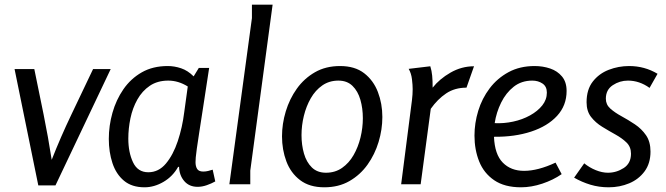

<svg xmlns="http://www.w3.org/2000/svg" viewBox="-20 -784 2833 817"><path d="M126 -490Q146 -393 165.5 -297Q185 -201 200 -104Q238 -201 284 -297Q330 -393 376 -490H451L216 5H143L42 -490Z M826 -495H870Q855 -396 844.5 -328.5Q834 -261 827.5 -218.5Q821 -176 817.5 -151.5Q814 -127 813 -114.5Q812 -102 812 -94Q812 -76 819 -65Q826 -54 845 -54Q855 -54 865.5 -56.5Q876 -59 885 -62L896 -12Q880 -3 860 4Q840 11 821 11Q785 11 764 -13.5Q743 -38 742 -74H738Q715 -33 675.5 -10Q636 13 595 13Q541 13 507.5 -15Q474 -43 458.5 -90Q443 -137 443 -193Q443 -249 458.5 -304Q474 -359 505 -404Q536 -449 583 -476Q630 -503 694 -503Q722 -503 750.5 -493.5Q779 -484 804 -459ZM526 -194Q526 -136 546 -93.5Q566 -51 611 -51Q655 -51 686 -88Q717 -125 736.5 -183.5Q756 -242 764 -307L779 -416Q739 -441 696 -441Q650 -441 617.5 -419Q585 -397 564.5 -360.5Q544 -324 535 -280.5Q526 -237 526 -194Z M1140 -764 1045 -58V0H956L1052 -707V-764Z M1360 13Q1297 13 1257 -17.5Q1217 -48 1198.5 -97.5Q1180 -147 1180 -204Q1180 -257 1196 -310Q1212 -363 1243 -406.5Q1274 -450 1320 -476.5Q1366 -503 1427 -503Q1490 -503 1529.5 -472.5Q1569 -442 1588 -392.5Q1607 -343 1607 -286Q1607 -233 1591 -180Q1575 -127 1544 -83.5Q1513 -40 1467 -13.5Q1421 13 1360 13ZM1367 -49Q1406 -49 1435.5 -69.5Q1465 -90 1484.5 -124Q1504 -158 1514 -199Q1524 -240 1524 -281Q1524 -323 1513.5 -359.5Q1503 -396 1480 -418.5Q1457 -441 1420 -441Q1381 -441 1351.5 -420.5Q1322 -400 1302.5 -366Q1283 -332 1273 -291Q1263 -250 1263 -209Q1263 -167 1273.5 -130.5Q1284 -94 1307 -71.5Q1330 -49 1367 -49Z M1811 -502Q1817 -483 1819 -462Q1821 -441 1821 -411Q1850 -448 1897 -475Q1944 -502 1997 -502L1965 -411Q1915 -411 1878.5 -386.5Q1842 -362 1813 -321L1770 0H1687L1733 -358Q1736 -382 1736 -405Q1736 -422 1733 -447Q1730 -472 1719 -491Z M2255 -503Q2290 -503 2321 -492.5Q2352 -482 2371.5 -458.5Q2391 -435 2391 -397Q2391 -335 2350.5 -291Q2310 -247 2240 -224Q2170 -201 2082 -202Q2085 -127 2119.5 -92Q2154 -57 2210 -57Q2269 -57 2344 -92L2370 -43Q2334 -18 2287.5 -2.5Q2241 13 2197 13Q2127 13 2083 -17Q2039 -47 2019 -97Q1999 -147 1999 -207Q1999 -260 2015 -312.5Q2031 -365 2063.5 -408Q2096 -451 2144 -477Q2192 -503 2255 -503ZM2245 -441Q2199 -441 2166 -415Q2133 -389 2112.5 -347.5Q2092 -306 2085 -260Q2124 -258 2163.5 -266.5Q2203 -275 2235.5 -293Q2268 -311 2287.5 -335.5Q2307 -360 2307 -390Q2307 -416 2288.5 -428.5Q2270 -441 2245 -441Z M2744 -410Q2701 -441 2652 -441Q2617 -441 2587.5 -421.5Q2558 -402 2558 -364Q2558 -339 2577 -322Q2596 -305 2624.5 -289.5Q2653 -274 2681.5 -255Q2710 -236 2729 -208.5Q2748 -181 2748 -139Q2748 -89 2723 -55Q2698 -21 2657.5 -4Q2617 13 2570 13Q2529 13 2492.5 2Q2456 -9 2423 -28L2466 -89Q2488 -71 2515 -60Q2542 -49 2567 -49Q2603 -49 2634 -69Q2665 -89 2665 -130Q2665 -159 2646 -177.5Q2627 -196 2599 -211.5Q2571 -227 2542.5 -244.5Q2514 -262 2495 -286.5Q2476 -311 2476 -349Q2476 -403 2502.5 -437Q2529 -471 2570.5 -487Q2612 -503 2657 -503Q2723 -503 2778 -470Z"/></svg>

Font: Rosario Light
Style: Italic
Weight: 300
Italic angle: -8.05°
Designer: Hector Gatti
Foundry: Omnibus Type
Version: Version 1.101; ttfautohint (v1.8.1.43-b0c9)